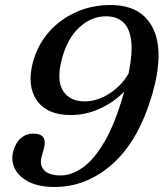

<svg xmlns="http://www.w3.org/2000/svg" viewBox="-20 -733 653 766"><path d="M197.5 13Q136.5 13 96.2 -7Q56 -27 39.5 -59.5Q23 -92 33 -130Q42 -163.5 63.2 -181.8Q84.5 -200 112.5 -200Q171.5 -200 155 -140L146.5 -109.5Q136.5 -73.5 156.8 -53.2Q177 -33 222 -33Q265.5 -33 310.8 -65Q356 -97 398 -169.5Q440 -242 474.5 -363.5L475.5 -367.5Q435 -325.5 378.8 -299.8Q322.5 -274 263 -274Q167.5 -274 126.8 -332.8Q86 -391.5 112 -487.5Q131 -555.5 176 -606.2Q221 -657 284.2 -685Q347.5 -713 420.5 -713Q545 -713 590.5 -619.8Q636 -526.5 587.5 -357.5Q534 -173 430.2 -80Q326.5 13 197.5 13ZM227 -498Q204.5 -414 231.2 -371.2Q258 -328.5 318 -328.5Q368 -328.5 416.8 -360Q465.5 -391.5 493 -439.5Q510 -523.5 503 -573.5Q496 -623.5 469.8 -645.8Q443.5 -668 403.5 -668Q345 -668 297 -624.2Q249 -580.5 227 -498Z"/></svg>

Font: Fraunces 9pt S050
Style: Italic
Weight: 400
Italic angle: -16°
Version: Version 1.000; ttfautohint (v1.8.3)